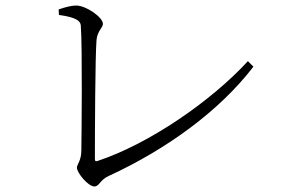

<svg xmlns="http://www.w3.org/2000/svg" viewBox="-20 -688 1040 694"><path d="M192 -654 193 -634C260 -625 271 -610 272 -596C278 -521 275 -200 274 -144C274 -107 258 -94 258 -82C258 -63 299 -14 321 -14C339 -14 341 -37 371 -51C584 -149 774 -288 896 -447L876 -467C745 -324 520 -168 332 -106C325 -104 323 -106 323 -114C323 -204 324 -489 329 -545C333 -578 352 -587 352 -602C352 -625 292 -668 255 -668C239 -668 215 -662 192 -654Z"/></svg>

Font: Noto Serif JP Light
Style: Regular
Weight: 300
Designer: Ryoko NISHIZUKA 西塚涼子 (kana & ideographs); Frank Grießhammer (Latin, Greek & Cyrillic); Wenlong ZHANG 张文龙 (bopomofo); San
Foundry: Adobe
Version: Version 2.001;hotconv 1.1.0;makeotfexe 2.6.0